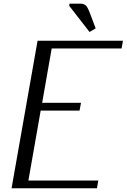

<svg xmlns="http://www.w3.org/2000/svg" viewBox="-20 -1010 680 1030"><path d="M181.6 -791.5H639.6L632.3 -750H257.3L206.1 -458.5H414.6L406.7 -416.5H198.2L132.3 -41.5H507.3L500 0H42ZM351.1 -979 353 -990.2H413.6Q422.4 -990.2 429.2 -987.3Q436 -984.4 440.4 -980.7Q444.8 -977.1 449.5 -968.3Q454.1 -959.5 456.8 -953.1Q459.5 -946.8 464.8 -933.1Q466.3 -929.7 466.8 -927.7L493.2 -857.9L460.4 -838.4Z"/></svg>

Font: Resagnicto
Style: Italic
Weight: 500
Italic angle: -10°
Version: Version 0.999